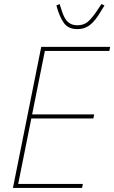

<svg xmlns="http://www.w3.org/2000/svg" viewBox="-20 -930 565 950"><path d="M44 0 184 -698H525L521 -678H202L139 -364H446L442 -344H135L70 -20H390L386 0ZM362 -786Q318 -786 296 -816.5Q274 -847 259 -903L275 -910L287 -873Q299 -836 317 -820.5Q335 -805 362 -805Q393 -805 412.5 -820.5Q432 -836 458 -874L482 -910L497 -903Q481 -876 467 -854.5Q453 -833 437.5 -817.5Q422 -802 404 -794Q386 -786 362 -786Z"/></svg>

Font: IBM Plex Sans Condensed Thin
Style: Italic
Weight: 100
Width: 3
Italic angle: -11°
Designer: Mike Abbink, Paul van der Laan, Pieter van Rosmalen
Foundry: Bold Monday
Version: Version 1.3